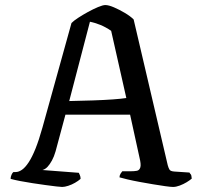

<svg xmlns="http://www.w3.org/2000/svg" viewBox="-20 -740 796 760"><path d="M226 0Q221 0 203 -2Q185 -4 160 -7.5Q135 -11 108.5 -15Q82 -19 59 -23.5Q36 -28 22 -32Q22 -40 25.5 -48Q29 -56 33 -59H42Q54 -59 67 -68Q80 -77 93.5 -97.5Q107 -118 120.5 -151.5Q134 -185 148 -235L263 -649Q272 -658 289.5 -669.5Q307 -681 328 -692.5Q349 -704 368 -712Q387 -720 397 -720Q410 -720 431 -711Q452 -702 474 -689Q496 -676 509 -663L644 -86Q647 -75 651 -68.5Q655 -62 670 -61L730 -57Q732 -53 735 -50Q738 -47 739 -33Q731 -26 718.5 -18.5Q706 -11 691.5 -5.5Q677 0 665 0Q656 0 634.5 -3Q613 -6 586 -10.5Q559 -15 532 -20Q505 -25 484 -30Q463 -35 453 -38Q453 -46 457.5 -53Q462 -60 464 -62H495Q512 -62 522 -64Q532 -66 535.5 -77.5Q539 -89 532 -117L495 -286H239L200 -141Q194 -120 185.5 -104.5Q177 -89 168 -79.5Q159 -70 148 -67L292 -56Q293 -53 296 -47Q299 -41 299 -32Q290 -24 277 -16.5Q264 -9 250 -4.5Q236 0 226 0ZM254 -340Q303 -341 347.5 -342.5Q392 -344 426.5 -346.5Q461 -349 480 -352L420 -618Q398 -633 377 -641.5Q356 -650 336 -654Z"/></svg>

Font: Texturina Medium 12pt
Style: Regular
Weight: 400
Version: Version 1.002